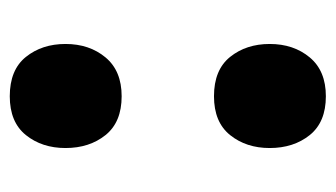

<svg xmlns="http://www.w3.org/2000/svg" viewBox="-167 -504 687 393"><g transform="rotate(-90 176.5 -307.5)"><path d="M283 -517Q283 -468 255.5 -435Q228 -402 176 -402Q123 -402 96.5 -435Q70 -468 70 -517Q70 -565 96.5 -598Q123 -631 176 -631Q230 -631 256.5 -598Q283 -565 283 -517ZM283 -99Q283 -50 255.5 -17Q228 16 176 16Q123 16 96.5 -17Q70 -50 70 -99Q70 -147 96.5 -180Q123 -213 176 -213Q230 -213 256.5 -180Q283 -147 283 -99Z"/></g></svg>

Font: TypoPRO Sinkin Sans
Style: 900 X Black
Weight: 950
Designer: Keith Bates
Foundry: K-Type
Version: Sinkin Sans (version 1.0)  by Keith Bates   •   © 2014   www